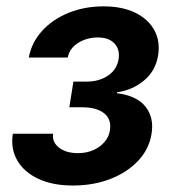

<svg xmlns="http://www.w3.org/2000/svg" viewBox="-20 -572 551 599"><path d="M207.5 6.8Q144 6.8 99.4 -14.2Q54.7 -35.2 33.7 -71.8Q12.7 -108.4 20 -154.8H145.5Q142.1 -128.4 164.3 -111.3Q186.5 -94.2 223.1 -94.2Q249.5 -94.2 270.8 -103.5Q292 -112.8 305.9 -128.9Q319.8 -145 322.8 -165Q328.6 -199.2 305.2 -218.3Q281.7 -237.3 236.8 -237.3H196.3L209 -317.4H250Q289.6 -317.4 317.4 -336.4Q345.2 -355.5 350.1 -388.2Q354.5 -417.5 337.2 -436.3Q319.8 -455.1 285.2 -455.1Q251 -455.1 223.9 -438.2Q196.8 -421.4 191.4 -392.6H69.8Q78.6 -439.5 111.3 -475.6Q144 -511.7 194.1 -532Q244.1 -552.2 303.2 -552.2Q361.3 -552.2 402.1 -532.2Q442.9 -512.2 461.7 -477.5Q480.5 -442.9 473.1 -397.9Q464.8 -350.1 428.7 -320.3Q392.6 -290.5 345.2 -284.2L344.7 -281.2Q407.2 -273.4 434.3 -238.8Q461.4 -204.1 452.6 -153.3Q444.8 -106.4 410.9 -70.3Q377 -34.2 324.2 -13.7Q271.5 6.8 207.5 6.8Z"/></svg>

Font: Inter SemiBold
Style: Italic
Weight: 600
Italic angle: -9.3988°
Designer: Rasmus Andersson
Foundry: rsms
Version: Version 4.001;git-66647c0bb